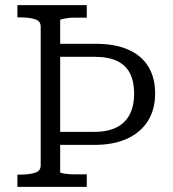

<svg xmlns="http://www.w3.org/2000/svg" viewBox="-20 -730 674 750"><path d="M319 -710H48V-662H59Q94 -662 116.5 -655Q139 -648 139 -626V-84Q139 -62 116.5 -55Q94 -48 59 -48H48V0H319V-49H297Q282 -49 267.5 -49Q253 -49 241.5 -50.5Q230 -52 222.5 -53.5Q215 -55 215 -58V-651Q215 -654 222.5 -655.5Q230 -657 241.5 -659Q253 -661 267.5 -661Q282 -661 297 -661H319ZM586 -365Q586 -427 559 -470.5Q532 -514 480 -536.5Q428 -559 353 -559H182L177 -508H351Q404 -508 438 -491.5Q472 -475 488 -443Q504 -411 504 -364Q504 -318 487.5 -284.5Q471 -251 436.5 -233Q402 -215 348 -215H181V-164H349Q424 -164 477 -188.5Q530 -213 558 -258Q586 -303 586 -365Z"/></svg>

Font: Roboto Serif SemiCondensed Light
Style: Regular
Weight: 300
Width: 4
Designer: Greg Gazdowicz
Foundry: Commercial Type
Version: Version 1.007